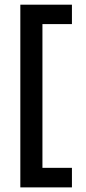

<svg xmlns="http://www.w3.org/2000/svg" viewBox="-20 -687 373 832"><path d="M68.1 125V-666.7H291.7V-582.6H163.9V40.3H291.7V125Z"/></svg>

Font: Afacad SemiBold
Style: Regular
Weight: 600
Designer: Kristian Moeller
Foundry: Dicotype
Version: Version 1.000